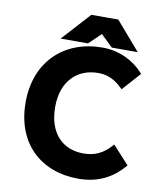

<svg xmlns="http://www.w3.org/2000/svg" viewBox="-91 -892 817 976"><g transform="rotate(10 318.0 -404.0)"><path d="M380 12C475 12 550 -24 606 -88L615 -98L530 -191L519 -179C483 -140 442 -119 383 -119C274 -119 201 -193 201 -328C201 -461 280 -535 387 -535C437 -535 473 -516 506 -485L518 -474L602 -568L593 -578C550 -624 479 -666 386 -666C191 -666 49 -537 49 -325C49 -111 187 12 380 12ZM371 -733 432 -674H566L440 -820H301L168 -674H309Z"/></g></svg>

Font: Falling Sky
Style: Bd+
Weight: 400
Designer: Paul D. Hunt
Foundry: Adobe Systems Incorporated
Version: Version 1.02